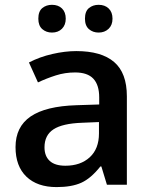

<svg xmlns="http://www.w3.org/2000/svg" viewBox="-20 -760 620 790"><path d="M419.9 0 397 -75.2H393.1Q354 -25.9 314.5 -8.1Q274.9 9.8 212.9 9.8Q133.3 9.8 88.6 -33.2Q43.9 -76.2 43.9 -154.8Q43.9 -238.3 106 -280.8Q168 -323.2 294.9 -327.1L388.2 -330.1V-358.9Q388.2 -410.6 364 -436.3Q339.8 -461.9 289.1 -461.9Q247.6 -461.9 209.5 -449.7Q171.4 -437.5 136.2 -420.9L99.1 -502.9Q143.1 -525.9 195.3 -537.8Q247.6 -549.8 293.9 -549.8Q397 -549.8 449.5 -504.9Q502 -460 502 -363.8V0ZM249 -78.1Q311.5 -78.1 349.4 -113Q387.2 -147.9 387.2 -210.9V-257.8L317.9 -254.9Q236.8 -252 200 -227.8Q163.1 -203.6 163.1 -153.8Q163.1 -117.7 184.6 -97.9Q206.1 -78.1 249 -78.1ZM137.7 -683.1Q137.7 -713.4 154.1 -726.8Q170.4 -740.2 193.8 -740.2Q219.7 -740.2 235.1 -725.1Q250.5 -710 250.5 -683.1Q250.5 -657.2 234.9 -641.6Q219.2 -626 193.8 -626Q170.4 -626 154.1 -640.1Q137.7 -654.3 137.7 -683.1ZM329.6 -683.1Q329.6 -713.4 345.9 -726.8Q362.3 -740.2 385.7 -740.2Q411.6 -740.2 427.2 -725.1Q442.9 -710 442.9 -683.1Q442.9 -656.7 426.8 -641.4Q410.6 -626 385.7 -626Q362.3 -626 345.9 -640.1Q329.6 -654.3 329.6 -683.1Z"/></svg>

Font: f0_58770          
Style: Regular
Weight: 600
Foundry: Ascender Corporation
Version: Version 1.10